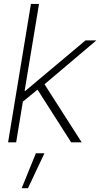

<svg xmlns="http://www.w3.org/2000/svg" viewBox="-20 -748 526 1009"><path d="M22.5 0 142.6 -727.5H185.1L109.4 -270.5H113.3L429.2 -535.6H486.3L213.9 -305.2L409.2 0H354L177.2 -276.9L100.1 -213.9L64.9 0ZM93.8 241.2 168.5 57.6H213.4L127 241.2Z"/></svg>

Font: Inter Display Extra Light
Style: Italic
Weight: 200
Italic angle: -9.39999°
Designer: Rasmus Andersson
Foundry: rsms
Version: Version 4.000;git-4fc901f